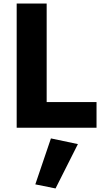

<svg xmlns="http://www.w3.org/2000/svg" viewBox="-20 -720 568 1082"><path d="M74 -700H243V-145H524V0H74ZM267 60 419 92 293 342 179 319Z"/></svg>

Font: Jost*
Style: Bold
Weight: 700
Version: Version 3.7